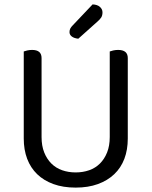

<svg xmlns="http://www.w3.org/2000/svg" viewBox="-20 -840 689 873"><path d="M561 -210Q561 -159 545.5 -118Q530 -77 499.5 -48Q469 -19 425 -3Q381 13 324 13Q267 13 223 -3Q179 -19 149 -48Q119 -77 103.5 -118Q88 -159 88 -210V-606Q93 -608 103.5 -610.5Q114 -613 126 -613Q169 -613 169 -576V-217Q169 -177 181 -147Q193 -117 213.5 -96.5Q234 -76 262.5 -66Q291 -56 324 -56Q357 -56 385.5 -66Q414 -76 434.5 -96.5Q455 -117 467 -147Q479 -177 479 -217V-606Q484 -608 494.5 -610.5Q505 -613 517 -613Q561 -613 561 -576ZM401 -820Q423 -819 434.5 -808.5Q446 -798 446 -784Q446 -770 440.5 -761Q435 -752 421 -740L336 -664Q317 -666 306.5 -674Q296 -682 296 -694Q296 -704 300 -711Q304 -718 310 -724Z"/></svg>

Font: Baloo Bhai 2
Style: Regular
Weight: 400
Designer: Supriya Tembe, Noopur Datye and Ek Type
Foundry: Ek Type
Version: Version 1.640;PS 1.000;hotconv 16.6.51;makeotf.lib2.5.65220;